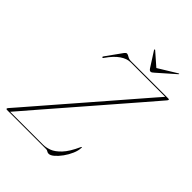

<svg xmlns="http://www.w3.org/2000/svg" viewBox="-239 -967 1100 1100"><g transform="rotate(45 311.0 -417.5)"><path d="M325 0H7Q0.5 0 0.5 -5Q1 -8 5 -13Q12.5 -21.5 39.5 -52.5Q66.5 -83.5 107 -130.5Q147.5 -177.5 196.5 -234Q245.5 -290.5 297.2 -350.2Q349 -410 398.2 -467Q447.5 -524 488.8 -571.8Q530 -619.5 558 -651.8Q586 -684 595 -694H314.5Q285.5 -694 253.5 -672.2Q221.5 -650.5 189 -603.5Q184.5 -595.5 180 -600Q177 -603 182 -609L250.5 -704.5Q259 -715 265 -715Q272 -715 284 -707.5Q296 -700 311.5 -700H614.5Q621.5 -700 621.5 -695.5Q621 -693 619.5 -691.2Q618 -689.5 616.5 -687Q613.5 -683.5 589.2 -655.2Q565 -627 525.5 -581.2Q486 -535.5 437.2 -479.2Q388.5 -423 336 -362.2Q283.5 -301.5 232.8 -243Q182 -184.5 139.2 -135Q96.5 -85.5 67 -51.2Q37.5 -17 27.5 -5.5H295Q317 -5.5 343.8 -15.2Q370.5 -25 399.5 -55.5Q428.5 -86 456.5 -148Q459.5 -153.5 461 -153Q463.5 -153 462.5 -149Q462 -125 450.2 -97.8Q438.5 -70.5 420.8 -46Q403 -21.5 385 -6.2Q367 9 353.5 9Q345 9 338.5 4.5Q332 0 325 0ZM454.5 -749Q448 -743 443.2 -739.8Q438.5 -736.5 433 -736.5Q425.5 -736.5 417.5 -749L360.5 -838Q358.5 -842 360.5 -844Q362.5 -845.5 366 -842L442.5 -775L552 -842Q557.5 -845.5 558.5 -844Q560.5 -842 555.5 -838Z"/></g></svg>

Font: Fraunces 144pt Thin
Style: Italic
Weight: 100
Italic angle: -16°
Version: Version 1.000;[b76b70a41]